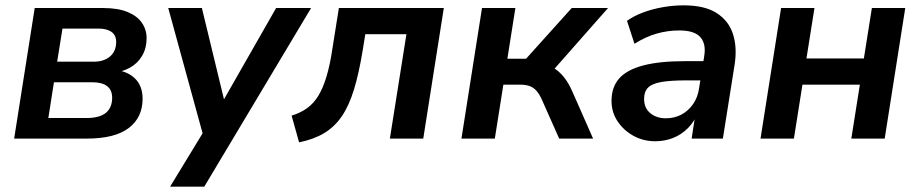

<svg xmlns="http://www.w3.org/2000/svg" viewBox="-20 -519 3443 719"><path d="M33 0 110 -489H365Q422 -489 458 -474Q494 -459 511.5 -433.5Q529 -408 529 -376Q529 -339 512.5 -310.5Q496 -282 466.5 -265.5Q437 -249 396 -245L399 -259Q453 -255 483.5 -227Q514 -199 514 -149Q514 -79 462 -39.5Q410 0 305 0ZM161 -77H303Q353 -77 376.5 -96.5Q400 -116 400 -153Q400 -182 381 -196.5Q362 -211 325 -211H182ZM194 -288H331Q369 -288 392 -307.5Q415 -327 415 -362Q415 -387 397.5 -399.5Q380 -412 348 -412H214Z M617 180 754 -45 746 7 610 -489H736L828 -109H797L1014 -489H1145L745 180Z M1100 14 1072 -86Q1105 -96 1130 -114Q1155 -132 1172.5 -161Q1190 -190 1203 -233.5Q1216 -277 1225 -338L1249 -489H1642L1565 0H1440L1502 -391H1348L1338 -329Q1324 -244 1305.5 -183.5Q1287 -123 1260 -83.5Q1233 -44 1194 -20.5Q1155 3 1100 14Z M1708 0 1785 -489H1910L1880 -299H1950L2121 -489H2257L2041 -244L2008 -279Q2033 -277 2053.5 -264.5Q2074 -252 2091.5 -230.5Q2109 -209 2123 -177L2201 0H2074L2010 -144Q2000 -167 1988.5 -179.5Q1977 -192 1962.5 -197Q1948 -202 1928 -202H1865L1833 0Z M2434 10Q2389 10 2352 -10.5Q2315 -31 2292.5 -65Q2270 -99 2270 -141Q2270 -193 2299 -225.5Q2328 -258 2389 -274Q2450 -290 2545 -290H2625L2614 -218H2551Q2492 -218 2457 -212Q2422 -206 2407 -191Q2392 -176 2392 -149Q2392 -114 2415.5 -95Q2439 -76 2473 -76Q2505 -76 2531 -89.5Q2557 -103 2575 -128.5Q2593 -154 2598 -189L2617 -308Q2625 -355 2602.5 -380Q2580 -405 2524 -405Q2480 -405 2438.5 -393Q2397 -381 2356 -355L2328 -441Q2353 -459 2387.5 -472Q2422 -485 2461.5 -492Q2501 -499 2540 -499Q2619 -499 2664 -470Q2709 -441 2725 -391Q2741 -341 2731 -277L2687 0H2570L2586 -104H2596Q2582 -65 2556.5 -39.5Q2531 -14 2499.5 -2Q2468 10 2434 10Z M2828 0 2905 -489H3030L3000 -300H3215L3245 -489H3370L3293 0H3168L3200 -202H2985L2953 0Z"/></svg>

Font: Nunito Sans 12pt
Style: Bold Italic
Weight: 700
Italic angle: -9°
Designer: Vernon Adams
Foundry: Vernon Adams
Version: Version 3.101;gftools[0.9.27]